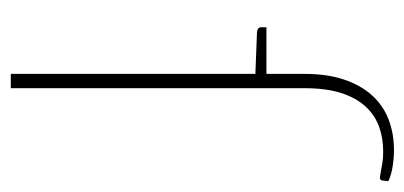

<svg xmlns="http://www.w3.org/2000/svg" viewBox="-217 -533 750 356"><g transform="rotate(90 158.0 -355.0)"><path d="M117 -544.5Q117 -586.5 127.5 -617.8Q138 -649 156.8 -669.8Q175.5 -690.5 201.5 -700.5Q227.5 -710.5 258.5 -710.5Q273 -710.5 288.8 -708Q304.5 -705.5 316 -700L314.5 -688Q313.5 -684.5 310 -684.5Q306.5 -684.5 299.8 -685.8Q293 -687 283.2 -688.8Q273.5 -690.5 261 -690.5Q235.5 -690.5 214 -682.5Q192.5 -674.5 176.8 -657Q161 -639.5 152.2 -611.8Q143.5 -584 143.5 -544V0H117V-453.5L40 -456.5Q30.5 -457.5 30.5 -464V-474H117Z"/></g></svg>

Font: Lato 2
Style: Regular
Weight: 200
Designer: Lukasz Dziedzic with Adam Twardoch and Botio Nikoltchev
Foundry: tyPoland Lukasz Dziedzic
Version: Version 2.015; 2015-08-06; http://www.latofonts.com/